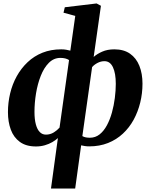

<svg xmlns="http://www.w3.org/2000/svg" viewBox="-20 -837 872 1111"><path d="M275 254 315 -38Q301.5 -25.5 282.5 -14.5Q263.5 -3.5 239.5 3.5Q215.5 10.5 188 10.5Q131 10.5 95 -15.8Q59 -42 42.5 -87Q26 -132 26 -188Q26 -243.5 38.8 -296.8Q51.5 -350 77 -396Q102.5 -442 139.8 -477.2Q177 -512.5 225.8 -532Q274.5 -551.5 334.5 -551.5Q350 -551.5 363 -549.2Q376 -547 387 -544L415.5 -745L347.5 -763.5L355 -795L539 -817L564 -803.5L522 -507.5Q541.5 -525 571.5 -538.2Q601.5 -551.5 641.5 -551.5Q696.5 -551.5 732.5 -526.2Q768.5 -501 786.5 -456Q804.5 -411 804.5 -353Q804.5 -297 791.5 -243.8Q778.5 -190.5 753.5 -144.5Q728.5 -98.5 691.2 -63.8Q654 -29 605 -9.5Q556 10 496 10Q483.5 10 471.5 8.2Q459.5 6.5 449.5 4L415 254ZM324.5 -98.5 379.5 -489.5Q369.5 -496 357 -499Q344.5 -502 329.5 -502Q291 -502 262.5 -473.2Q234 -444.5 215.8 -398Q197.5 -351.5 188.5 -296.8Q179.5 -242 179.5 -189.5Q179.5 -146.5 187.5 -117Q195.5 -87.5 210.2 -72.8Q225 -58 245.5 -58Q270.5 -58 290.8 -70.5Q311 -83 324.5 -98.5ZM513 -449 456.5 -49.5Q466 -44 477 -42Q488 -40 500 -40Q532 -40 556.5 -59.5Q581 -79 598.8 -112.2Q616.5 -145.5 627.8 -186.2Q639 -227 644.5 -270Q650 -313 650 -352Q650 -413 633.5 -448Q617 -483 584.5 -483Q564 -483 545 -473.2Q526 -463.5 513 -449Z"/></svg>

Font: Merriweather 60pt ExtraBold
Style: Italic
Weight: 800
Italic angle: -7.8°
Version: Version 2.101